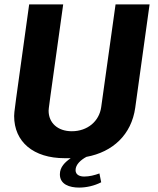

<svg xmlns="http://www.w3.org/2000/svg" viewBox="-20 -706 713 869"><path d="M503 -686 438 -221C429 -157 376 -112 305 -112C241 -112 200 -150 200 -205C200 -213 200 -215 266 -686H112C45 -205 44 -198 44 -181C44 -64 131 10 273 10H300C274 28 251 50 251 83C251 129 295 143 338 143C371 143 407 135 438 119L430 79C408 87 385 93 361 93C342 93 322 86 322 64C322 38 347 17 371 4C491 -18 575 -97 592 -218L657 -686Z"/></svg>

Font: Chivo
Style: Bold Italic
Weight: 700
Italic angle: -8°
Designer: Hector Gatti
Foundry: Omnibus-Type
Version: Version 1.003;PS 001.003;hotconv 1.0.70;makeotf.lib2.5.58329